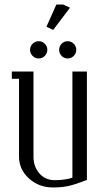

<svg xmlns="http://www.w3.org/2000/svg" viewBox="-20 -828 468 848"><path d="M32.2 -480V-512.2H127.9V-136.2Q127.9 -91.8 154.1 -62Q180.2 -32.2 222.2 -32.2Q264.2 -32.2 299.8 -43V-512.2H363.8V-33.2Q316.4 -14.6 285.6 -7.3Q254.9 0 213.9 0Q151.9 0 107.9 -39.8Q64 -79.6 64 -136.2V-480ZM124 -581.1Q112.8 -592.3 112.8 -607.9Q112.8 -623.5 124 -634.8Q135.3 -646 150.9 -646Q166.5 -646 177.7 -634.8Q189 -623.5 189 -607.9Q189 -592.3 177.7 -581.1Q166.5 -569.8 150.9 -569.8Q135.3 -569.8 124 -581.1ZM185.1 -710 229 -808.1H258.8L289.1 -793.9L214.8 -695.8ZM252.2 -581.1Q241.2 -592.3 241.2 -607.9Q241.2 -623.5 252.2 -634.8Q263.2 -646 278.8 -646Q294.4 -646 305.7 -634.8Q316.9 -623.5 316.9 -607.9Q316.9 -592.3 305.7 -581.1Q294.4 -569.8 278.8 -569.8Q263.2 -569.8 252.2 -581.1Z"/></svg>

Font: Gawaa
Style: Regular
Weight: 400
Designer: T. Christopher White
Version: Version 1.0